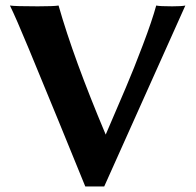

<svg xmlns="http://www.w3.org/2000/svg" viewBox="-20 -668 712 698"><path d="M364.3 -178.7C286.5 -363.3 229.3 -519.7 192.9 -647.9C181.5 -646 156.2 -645 117.2 -645C61.2 -645 27.5 -646 16.1 -647.9C30.8 -618 53.4 -566.1 84 -492.2L194.3 -224.6L290 9.8H358.9L653.8 -647.9C645.7 -646 629.7 -645 606 -645C575.4 -645 556 -646 547.9 -647.9C538.1 -611.8 522 -564.1 499.5 -504.9C477.1 -445.6 456.4 -393.9 437.5 -349.6Z"/></svg>

Font: Linux Biolinum G
Style: Bold
Weight: 700
Designer: Philipp H. Poll
Foundry: Philipp H. Poll
Version: Version 1.1.0